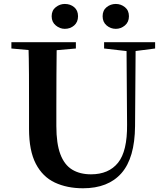

<svg xmlns="http://www.w3.org/2000/svg" viewBox="-20 -960 858 998"><path d="M316.7 -810.1Q291.4 -810.1 270 -827.7Q248.5 -845.3 248.5 -875.5Q248.5 -906 270 -922.8Q291.4 -939.5 316.7 -939.5Q345.5 -939.5 365.5 -922.8Q385.6 -906 385.6 -875.5Q385.6 -845.3 365.5 -827.7Q345.5 -810.1 316.7 -810.1ZM582 -810.1Q555 -810.1 534.2 -827.7Q513.4 -845.3 513.4 -875.5Q513.4 -906 534.2 -922.8Q555 -939.5 582 -939.5Q608.3 -939.5 629.3 -922.8Q650.2 -906 650.2 -875.5Q650.2 -845.3 629.3 -827.7Q608.3 -810.1 582 -810.1ZM411.6 18.6Q328.6 18.6 265.1 -11.1Q201.7 -40.8 166.3 -108.6Q130.9 -176.3 130.9 -290V-400.9Q130.9 -485.1 130.6 -570.6Q130.2 -656.1 127.5 -740.5H274.9Q273.9 -656.3 273.4 -571.6Q272.9 -486.9 272.9 -400.9V-305Q272.9 -213.4 293.8 -158.2Q314.7 -102.9 355.1 -78.4Q395.4 -53.9 453 -53.9Q545.1 -53.9 593.5 -114Q641.9 -174.1 640.5 -312.5L637.5 -740.5H685.2L682 -304.3Q680.6 -138.8 611.5 -60.1Q542.4 18.6 411.6 18.6ZM39.2 -707.9V-740.5H374.4V-707.9L218.8 -694.2H191.8ZM521.1 -707.9V-740.5H786.3V-707.9L674.7 -693.5H646.5Z"/></svg>

Font: Noto Serif HK
Style: Regular
Weight: 200
Designer: Ryoko NISHIZUKA 西塚涼子 (kana & ideographs); Frank Grießhammer (Latin, Greek & Cyrillic); Wenlong ZHANG 张文龙 (bopomofo); San
Foundry: Adobe
Version: Version 2.001;hotconv 1.1.0;makeotfexe 2.6.0